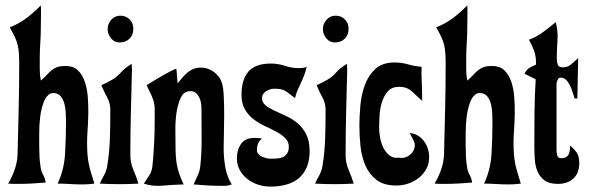

<svg xmlns="http://www.w3.org/2000/svg" viewBox="-20 -682 2178 710"><path d="M16 -581Q45 -592 71.5 -610.5Q98 -629 131 -662Q132 -647 131.5 -622.5Q131 -598 131 -582Q131 -553 129 -524Q127 -495 127 -466Q127 -446 127 -425Q127 -404 131 -384Q144 -395 152.5 -404.5Q161 -414 170 -421.5Q179 -429 190.5 -433.5Q202 -438 223 -438Q251 -438 267.5 -422.5Q284 -407 293 -381.5Q302 -356 304.5 -325Q307 -294 306.5 -262.5Q306 -231 304 -203Q302 -175 302 -157Q302 -129 303.5 -111Q305 -93 308 -77.5Q311 -62 316 -45.5Q321 -29 329 -3Q306 0 284 0Q261 0 238.5 -1.5Q216 -3 193 -3Q217 -54 220.5 -112Q224 -170 224 -226Q224 -239 223.5 -258Q223 -277 219 -295Q215 -313 205 -325.5Q195 -338 177 -338L168 -337Q150 -328 141 -303Q132 -278 128.5 -248.5Q125 -219 125 -189.5Q125 -160 125 -142Q125 -122 126 -103Q127 -84 130 -65Q132 -49 139.5 -35.5Q147 -22 149 -7Q124 -5 99.5 -3.5Q75 -2 50 -2Q40 -2 30 -2Q20 -2 10 -3Q25 -28 34.5 -55.5Q44 -83 45 -112Q47 -195 49 -277Q51 -359 51 -442Q51 -466 50 -483Q49 -500 45.5 -515Q42 -530 35 -545Q28 -560 16 -581Z M425 -624Q446 -624 459.5 -610Q473 -596 473 -576Q473 -553 459 -539Q445 -525 422 -525Q403 -525 390.5 -540.5Q378 -556 378 -574Q378 -594 391.5 -609Q405 -624 425 -624ZM467 -446 468 -425Q466 -346 464 -267Q462 -188 462 -109Q462 -80 473 -54.5Q484 -29 492 -3Q474 -2 456 -1.5Q438 -1 420 -1Q403 -1 385 -1.5Q367 -2 349 -3Q357 -20 365.5 -35.5Q374 -51 377 -71Q385 -122 386.5 -173Q388 -224 388 -276Q388 -301 376 -322.5Q364 -344 355 -367Q366 -372 376 -377Q386 -382 396 -388Q413 -398 427 -414Q441 -430 467 -446Z M637 -374Q646 -385 655 -395.5Q664 -406 673.5 -414Q683 -422 695 -427Q707 -432 723 -432Q749 -432 771 -416Q793 -400 801 -374Q806 -358 807.5 -325.5Q809 -293 809 -257Q809 -221 808 -187Q807 -153 807 -134Q807 -100 813 -64.5Q819 -29 837 0Q824 5 812.5 5Q801 5 791 5Q767 5 743.5 3.5Q720 2 696 0Q704 -19 711.5 -34.5Q719 -50 721 -71Q726 -120 725.5 -177Q725 -234 725 -283Q725 -292 723 -303Q721 -314 716 -323.5Q711 -333 703.5 -339Q696 -345 684 -345Q660 -345 648.5 -320.5Q637 -296 632.5 -264Q628 -232 628.5 -199Q629 -166 629 -150Q629 -126 630 -108Q631 -90 634 -73Q637 -56 643 -39Q649 -22 659 0Q619 1 581.5 4.5Q544 8 512 -3Q523 -20 532.5 -34.5Q542 -49 544 -71Q548 -113 550 -153Q552 -193 552 -235Q552 -262 552 -277Q552 -292 549 -304Q546 -316 540 -329.5Q534 -343 522 -367Q529 -371 545 -381Q561 -391 578.5 -401Q596 -411 611.5 -419Q627 -427 632 -428Q634 -414 634.5 -401Q635 -388 637 -374Z M1085 -430Q1093 -430 1100 -431Q1107 -432 1114 -435Q1111 -420 1105.5 -405.5Q1100 -391 1093.5 -377Q1087 -363 1080.5 -348.5Q1074 -334 1071 -319Q1059 -328 1051 -334.5Q1043 -341 1035.5 -345.5Q1028 -350 1018.5 -352Q1009 -354 993 -354Q979 -354 964 -344.5Q949 -335 949 -320Q949 -303 962 -292.5Q975 -282 994.5 -273Q1014 -264 1037 -253.5Q1060 -243 1079.5 -227Q1099 -211 1112 -186Q1125 -161 1125 -123Q1125 -89 1114.5 -64Q1104 -39 1085 -23Q1066 -7 1039 0.5Q1012 8 980 8Q957 8 935 1Q913 -6 895.5 -19.5Q878 -33 867 -52.5Q856 -72 856 -97Q856 -128 871.5 -150Q887 -172 921 -172Q928 -172 935 -171.5Q942 -171 949 -170Q939 -162 934.5 -151Q930 -140 930 -128Q930 -119 935.5 -112.5Q941 -106 949 -102.5Q957 -99 966 -97Q975 -95 982 -95Q994 -95 1006 -96Q1018 -97 1027 -101.5Q1036 -106 1042 -115Q1048 -124 1048 -139Q1048 -158 1035 -171Q1022 -184 1002.5 -194.5Q983 -205 960.5 -215.5Q938 -226 918.5 -240.5Q899 -255 886 -277Q873 -299 873 -331Q873 -387 898.5 -417Q924 -447 982 -447Q1009 -447 1034 -438.5Q1059 -430 1085 -430Z M1221 -624Q1242 -624 1255.5 -610Q1269 -596 1269 -576Q1269 -553 1255 -539Q1241 -525 1218 -525Q1199 -525 1186.5 -540.5Q1174 -556 1174 -574Q1174 -594 1187.5 -609Q1201 -624 1221 -624ZM1263 -446 1264 -425Q1262 -346 1260 -267Q1258 -188 1258 -109Q1258 -80 1269 -54.5Q1280 -29 1288 -3Q1270 -2 1252 -1.5Q1234 -1 1216 -1Q1199 -1 1181 -1.5Q1163 -2 1145 -3Q1153 -20 1161.5 -35.5Q1170 -51 1173 -71Q1181 -122 1182.5 -173Q1184 -224 1184 -276Q1184 -301 1172 -322.5Q1160 -344 1151 -367Q1162 -372 1172 -377Q1182 -382 1192 -388Q1209 -398 1223 -414Q1237 -430 1263 -446Z M1439 -451Q1465 -451 1489 -444Q1513 -437 1539 -435Q1538 -407 1539.5 -379.5Q1541 -352 1541 -324V-309Q1521 -327 1503 -344Q1485 -361 1456 -361Q1429 -361 1414.5 -344.5Q1400 -328 1392.5 -304.5Q1385 -281 1383.5 -254.5Q1382 -228 1382 -209Q1382 -194 1385.5 -173.5Q1389 -153 1397.5 -136Q1406 -119 1420 -107.5Q1434 -96 1455 -99Q1458 -98 1465 -98Q1484 -98 1499 -112Q1514 -126 1514 -146Q1514 -154 1506.5 -168Q1499 -182 1495 -190Q1511 -189 1524.5 -181Q1538 -173 1547.5 -160.5Q1557 -148 1562 -132.5Q1567 -117 1567 -102Q1567 -77 1556.5 -57.5Q1546 -38 1529 -24.5Q1512 -11 1490.5 -3.5Q1469 4 1446 4Q1399 4 1372 -17Q1345 -38 1331 -70.5Q1317 -103 1313 -142Q1309 -181 1309 -217Q1309 -250 1312.5 -290.5Q1316 -331 1329 -367Q1342 -403 1368 -427Q1394 -451 1439 -451Z M1593 -581Q1622 -592 1648.5 -610.5Q1675 -629 1708 -662Q1709 -647 1708.5 -622.5Q1708 -598 1708 -582Q1708 -553 1706 -524Q1704 -495 1704 -466Q1704 -446 1704 -425Q1704 -404 1708 -384Q1721 -395 1729.5 -404.5Q1738 -414 1747 -421.5Q1756 -429 1767.5 -433.5Q1779 -438 1800 -438Q1828 -438 1844.5 -422.5Q1861 -407 1870 -381.5Q1879 -356 1881.5 -325Q1884 -294 1883.5 -262.5Q1883 -231 1881 -203Q1879 -175 1879 -157Q1879 -129 1880.5 -111Q1882 -93 1885 -77.5Q1888 -62 1893 -45.5Q1898 -29 1906 -3Q1883 0 1861 0Q1838 0 1815.5 -1.5Q1793 -3 1770 -3Q1794 -54 1797.5 -112Q1801 -170 1801 -226Q1801 -239 1800.5 -258Q1800 -277 1796 -295Q1792 -313 1782 -325.5Q1772 -338 1754 -338L1745 -337Q1727 -328 1718 -303Q1709 -278 1705.5 -248.5Q1702 -219 1702 -189.5Q1702 -160 1702 -142Q1702 -122 1703 -103Q1704 -84 1707 -65Q1709 -49 1716.5 -35.5Q1724 -22 1726 -7Q1701 -5 1676.5 -3.5Q1652 -2 1627 -2Q1617 -2 1607 -2Q1597 -2 1587 -3Q1602 -28 1611.5 -55.5Q1621 -83 1622 -112Q1624 -195 1626 -277Q1628 -359 1628 -442Q1628 -466 1627 -483Q1626 -500 1622.5 -515Q1619 -530 1612 -545Q1605 -560 1593 -581Z M1936 -535Q1965 -546 1988.5 -563.5Q2012 -581 2035 -600Q2044 -567 2041.5 -532.5Q2039 -498 2039 -464Q2039 -451 2043 -442Q2047 -433 2062 -433Q2080 -433 2092.5 -444.5Q2105 -456 2118 -467L2115 -318H2105Q2102 -327 2098 -340Q2094 -353 2088 -365.5Q2082 -378 2073.5 -386.5Q2065 -395 2053 -395Q2046 -395 2042 -386.5Q2038 -378 2038 -372V-127Q2038 -118 2040.5 -107.5Q2043 -97 2055 -97Q2067 -97 2073.5 -101Q2080 -105 2083 -111.5Q2086 -118 2087 -126.5Q2088 -135 2089 -144Q2106 -128 2114 -115.5Q2122 -103 2122 -79Q2122 -42 2100.5 -22Q2079 -2 2043 -2Q2011 -2 1993.5 -15Q1976 -28 1967.5 -48.5Q1959 -69 1957.5 -94.5Q1956 -120 1956 -144Q1956 -206 1956.5 -266.5Q1957 -327 1961 -389Q1950 -394 1940.5 -399Q1931 -404 1920 -409Q1925 -423 1937 -430.5Q1949 -438 1962 -443V-453Q1962 -475 1954.5 -495.5Q1947 -516 1936 -535Z"/></svg>

Font: Fette Mikado
Style: Regular
Weight: 400
Designer: Peter Wiegel
Foundry: Peter Wiegel
Version: Version 1.000